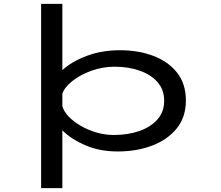

<svg xmlns="http://www.w3.org/2000/svg" viewBox="-20 -770 1140 990"><path d="M192 200V-750H301.5V-408.5Q349 -452 426.5 -481.5Q504 -511 598.5 -511Q694 -511 771 -481.8Q848 -452.5 893.2 -395Q938.5 -337.5 938.5 -251.5Q938.5 -166 891 -107.5Q843.5 -49 763.8 -19Q684 11 587 11Q494 11 420.2 -20.8Q346.5 -52.5 301.5 -98V200ZM571.5 -426Q508 -426 450.5 -405Q393 -384 352.8 -352Q312.5 -320 301.5 -286.5V-223.5Q308 -197 332.5 -170.8Q357 -144.5 394.2 -122.5Q431.5 -100.5 476.2 -87.2Q521 -74 568 -74Q639 -74 697.8 -94.2Q756.5 -114.5 791.5 -153.8Q826.5 -193 826.5 -250.5Q826.5 -308 791.8 -347Q757 -386 699.2 -406Q641.5 -426 571.5 -426Z"/></svg>

Font: Trispace Expanded
Style: Regular
Weight: 400
Width: 7
Designer: Tyler Finck
Foundry: Etcetera Type Company
Version: Version 1.210; ttfautohint (v1.8.3)